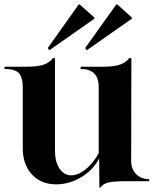

<svg xmlns="http://www.w3.org/2000/svg" viewBox="-33 -804 682 852"><path d="M352 -581 345 -591 483 -784H488L552 -726V-721ZM186 -581 179 -591 316 -784H321L386 -726V-721ZM408 28 407 -101Q381 -50 328 -18Q275 14 216 14Q149 14 108.5 -30Q68 -74 68 -146V-418Q68 -459 51.5 -478.5Q35 -498 -13 -498V-508H88Q139 -508 166 -519Q191 -530 201 -546H211V-136Q211 -86 231 -56Q251 -26 283 -26Q314 -26 347 -52.5Q380 -79 405 -124V-418Q405 -498 325 -498V-508H426Q477 -508 504 -519Q530 -530 540 -546H550L549 -90Q549 -54 571 -31.5Q593 -9 629 -9V0H530Q479 0 451 5Q424 11 413 28Z"/></svg>

Font: Gloock
Style: Regular
Weight: 400
Designer: Duarte Pinto
Foundry: Duarte Pinto
Version: Version 1.000